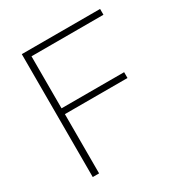

<svg xmlns="http://www.w3.org/2000/svg" viewBox="-163 -820 897 943"><g transform="rotate(-30 285.0 -348.5)"><path d="M92.5 0H128.5V-336H483.5V-369H128.5V-664H536.5V-697H92.5Z"/></g></svg>

Font: HK Grotesk ExtraLight
Style: Regular
Weight: 200
Designer: Alfredo Marco Pradil
Foundry: Hanken Design Co.
Version: Version 3.001;FEAKit 1.0